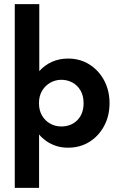

<svg xmlns="http://www.w3.org/2000/svg" viewBox="-20 -708 588 936"><path d="M170.5 208H52V-688H171.5V-361.5Q228 -422.5 312 -422.5Q370 -422.5 415.8 -393.8Q461.5 -365 487.8 -315.8Q514 -266.5 514 -205Q514 -143.5 487.8 -94.2Q461.5 -45 416 -16.5Q370.5 12 312 12Q278 12 251 2.5Q224 -7 203.8 -21.8Q183.5 -36.5 170.5 -52.5ZM279 -91.5Q326.5 -91.5 357 -122.2Q387.5 -153 387.5 -205Q387.5 -241.5 372.5 -267Q357.5 -292.5 332.8 -305.8Q308 -319 279 -319Q250.5 -319 225.8 -305.2Q201 -291.5 185.5 -266Q170 -240.5 170 -205Q170 -170 185 -144.5Q200 -119 224.8 -105.2Q249.5 -91.5 279 -91.5Z"/></svg>

Font: Lucymar Sans SemiBold
Style: Regular
Weight: 600
Foundry: The League of Moveable Type (original font) / Main changes by Cristiano Sobral with portions from Mirco Monsees
Version: Version 2.001;August 30, 2020;FontCreator 13.0.0.2681 64-bit